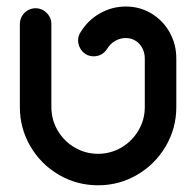

<svg xmlns="http://www.w3.org/2000/svg" viewBox="-20 -549 593 580"><path d="M40 -225.6V-476.3Q40 -489.3 46.3 -500.2Q52.6 -511.1 63.5 -517.6Q74.4 -524.1 87.4 -524.1Q100.4 -524.1 111.3 -517.6Q122.2 -511.1 128.7 -500.2Q135.2 -489.3 135.2 -476.3V-225.6Q135.2 -187.4 154.1 -155Q173 -122.6 205.4 -103.5Q237.8 -84.4 276.3 -84.4Q314.4 -84.4 346.9 -103.5Q379.3 -122.6 398.3 -155Q417.4 -187.4 417.4 -225.6V-371.9Q417.4 -388.9 410.2 -403.1Q403 -417.4 389.8 -425.7Q376.7 -434.1 360 -434.1Q343 -434.1 327.8 -425.4Q312.6 -416.7 303 -400.4Q296.3 -390.4 285.9 -384.6Q275.6 -378.9 263.3 -378.9Q249.3 -378.9 238.5 -385.7Q227.8 -392.6 221.9 -403.7Q215.9 -414.8 215.9 -427Q215.9 -440.7 223.7 -452.2Q246.3 -488.9 282.6 -509.1Q318.9 -529.3 360 -529.3Q402.6 -529.3 437.6 -508.1Q472.6 -487 492.6 -451.1Q512.6 -415.2 512.6 -371.9V-225.6Q512.6 -161.5 480.7 -107.2Q448.9 -53 394.6 -21.1Q340.4 10.7 276.3 10.7Q211.9 10.7 157.6 -21.1Q103.3 -53 71.7 -107.2Q40 -161.5 40 -225.6Z"/></svg>

Font: 26F Galaxy Hebrew Extra Bold
Style: Regular
Weight: 800
Designer: C₂₉H₂₅N₃O₅
Version: Version 1.000